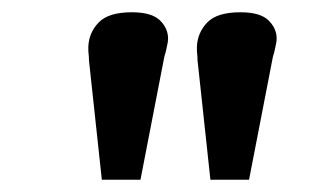

<svg xmlns="http://www.w3.org/2000/svg" viewBox="-20 -800 524 313"><path d="M209 -507H146L125 -702Q125 -708 124.5 -711.5Q124 -715 124 -718.5Q124 -722 124 -724Q125 -747 141 -763.5Q157 -780 195 -780Q227 -780 240.5 -767Q254 -754 254 -737Q254 -733 253 -728.5Q252 -724 251 -719Q250 -714 248 -708ZM386 -507H323L302 -702Q302 -708 301.5 -711.5Q301 -715 301 -718.5Q301 -722 301 -724Q302 -747 318 -763.5Q334 -780 372 -780Q404 -780 417.5 -767Q431 -754 431 -737Q431 -733 430 -728.5Q429 -724 428 -719Q427 -714 425 -708Z"/></svg>

Font: Literata ExtraBold
Style: Italic
Weight: 800
Italic angle: -2°
Designer: Latin by Veronika Burian and Jose Scaglione. Greek by Irene Vlachou. Cyrillic by Vera Evstafieva
Foundry: TypeTogether
Version: Version 3.002